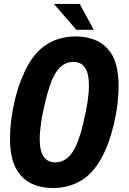

<svg xmlns="http://www.w3.org/2000/svg" viewBox="-20 -924 642 958"><path d="M249 -904.3H377.9L447.8 -775.4H360.8ZM244.1 14.2Q194.3 14.2 153.6 -1Q112.8 -16.1 84.5 -47.9Q55.7 -80.1 42.7 -126.2Q29.8 -172.4 29.8 -232.4Q29.8 -275.4 35.9 -325Q42 -374.5 54.2 -424.8Q66.9 -478 84 -522Q101.1 -565.9 120.1 -599.6Q137.2 -630.4 160.9 -657.7Q184.6 -685.1 218.3 -705.6Q250 -724.6 285.4 -733.4Q320.8 -742.2 357.4 -742.2Q407.7 -742.2 448.2 -727.1Q488.8 -711.9 516.6 -681.2Q547.9 -647 559.8 -599.4Q571.8 -551.8 571.8 -495.6Q571.8 -454.1 566.2 -405.5Q560.5 -356.9 547.9 -303.7Q536.6 -255.4 520.5 -211.2Q504.4 -167 482.4 -128.9Q461.9 -92.8 438.2 -66.9Q414.6 -41 383.8 -22.5Q352.5 -3.9 317.4 5.1Q282.2 14.2 244.1 14.2ZM256.3 -113.8Q285.6 -113.8 310.1 -131.3Q321.8 -139.6 332.3 -152.3Q342.8 -165 352.1 -182.1Q358.4 -193.8 363.8 -207Q369.1 -220.2 374.5 -235.8Q381.3 -254.9 385.5 -270.8Q389.6 -286.6 395 -307.6Q401.9 -335.4 407.2 -362.3Q412.6 -389.2 416.5 -413.1Q423.8 -461.4 423.8 -498Q423.8 -557.1 404.3 -585.9Q384.3 -615.2 345.7 -615.2Q329.1 -615.2 315.7 -610.4Q302.2 -605.5 292 -598.1Q280.3 -589.8 269.5 -576.7Q258.8 -563.5 250 -547.4Q243.2 -535.2 238.5 -522.9Q233.9 -510.7 229 -496.6Q225.6 -486.3 222.9 -477.8Q220.2 -469.2 217.8 -460.9Q215.3 -452.6 212.9 -442.9Q210.4 -433.1 207 -419.9Q200.2 -391.6 194.8 -366.7Q189.5 -341.8 185.5 -315.4Q178.2 -266.1 178.2 -230Q178.2 -170.9 197.8 -142.6Q208 -127.4 222.9 -120.6Q237.8 -113.8 256.3 -113.8Z"/></svg>

Font: Hack
Style: Bold Italic
Weight: 700
Italic angle: -11°
Monospace: yes
Designer: Christopher Simpkins
Foundry: Christopher Simpkins
Version: Version 2.017; ttfautohint (v1.4.1) -l 4 -r 80 -G 350 -x 0 -